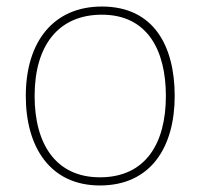

<svg xmlns="http://www.w3.org/2000/svg" viewBox="-20 -558 615 588"><path d="M515 -264C515 -417 451 -538 292 -538C145 -538 59 -432 59 -264C59 -107 134 10 286 10C443 10 515 -109 515 -264ZM86 -264C86 -420 160 -513 292 -513C433 -513 488 -402 488 -264C488 -119 426 -15 286 -15C151 -15 86 -117 86 -264Z"/></svg>

Font: Noto Sans Canadian Aboriginal Thin
Style: Regular
Weight: 100
Designer: Monotype Design Team, Typotheque's Kevin King
Foundry: Monotype Imaging Inc.
Version: Version 2.004